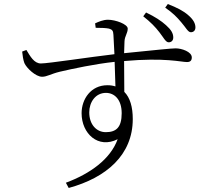

<svg xmlns="http://www.w3.org/2000/svg" viewBox="-20 -854 1040 953"><path d="M771 -694C791 -669 802 -644 817 -644C830 -644 840 -652 840 -668C840 -688 830 -706 804 -729C781 -750 749 -771 705 -792L691 -773C728 -744 751 -720 771 -694ZM880 -743C902 -718 913 -694 927 -694C940 -694 950 -702 950 -718C950 -737 940 -757 914 -779C890 -800 859 -816 813 -834L800 -816C839 -789 858 -769 880 -743ZM505 -198C459 -198 423 -236 423 -296C423 -347 454 -393 506 -393C548 -393 584 -360 584 -292C584 -221 556 -198 505 -198ZM513 -431C431 -431 385 -362 385 -292C385 -191 467 -114 564 -163C528 -64 428 8 307 53L321 79C508 28 639 -85 639 -263C639 -322 626 -369 597 -398L596 -551C799 -569 879 -546 908 -546C925 -546 932 -554 932 -569C932 -597 882 -614 852 -614C830 -614 756 -606 596 -590L598 -649C599 -675 614 -689 614 -712C614 -734 553 -756 516 -756C492 -756 469 -746 452 -738L455 -716C485 -716 506 -715 521 -712C537 -707 542 -702 543 -681L548 -585C427 -571 219 -539 183 -539C149 -539 130 -575 111 -606L90 -598C92 -579 95 -557 101 -541C112 -516 157 -473 189 -473C213 -473 232 -487 277 -498C341 -513 454 -537 549 -547L553 -425C541 -429 528 -431 513 -431Z"/></svg>

Font: Noto Serif HK Light
Style: Regular
Weight: 300
Designer: Ryoko NISHIZUKA 西塚涼子 (kana & ideographs); Frank Grießhammer (Latin, Greek & Cyrillic); Wenlong ZHANG 张文龙 (bopomofo); San
Foundry: Adobe
Version: Version 2.001;hotconv 1.1.0;makeotfexe 2.6.0